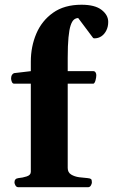

<svg xmlns="http://www.w3.org/2000/svg" viewBox="-20 -783 473 803"><path d="M57.1 0Q48.8 0 44.7 -7.3Q40.5 -14.6 40.5 -20Q40.5 -36.1 56.6 -38.1Q74.7 -39.6 91.8 -45.2Q108.9 -50.8 108.9 -64.5V-433.1H38.1Q32.2 -433.6 29.3 -441.2Q26.4 -448.7 26.4 -454.6Q26.4 -471.7 38.6 -477.1L108.9 -485.4V-525.4Q108.9 -587.9 131.8 -642.1Q154.8 -696.3 201.9 -729.7Q249 -763.2 320.8 -763.2Q377 -763.2 404.8 -741.7Q432.6 -720.2 432.6 -691.4Q432.6 -671.4 424.8 -655.8Q417 -640.1 404.1 -631.3Q391.1 -622.6 375 -622.6Q375 -622.6 372.3 -623Q369.6 -623.5 369.6 -624L307.1 -707.5Q297.4 -707.5 289.3 -700.9Q281.2 -694.3 275.4 -676.8Q269.5 -659.2 266.4 -626.2Q263.2 -593.3 263.2 -540.5V-485.4H371.1Q377 -484.9 379.9 -479.7Q382.8 -474.6 382.8 -468.8Q382.8 -459.5 379.6 -447.5Q376.5 -435.5 371.1 -433.1H263.2V-80.6Q263.2 -62 277.3 -53.2Q291.5 -44.4 311.3 -41.7Q331.1 -39.1 346.7 -38.1Q356.9 -37.1 360.6 -34.2Q364.3 -31.2 364.3 -20Q364.3 -14.6 360.1 -7.3Q356 0 347.7 0Z"/></svg>

Font: Gelasio
Style: Bold
Weight: 700
Designer: Eben Sorkin
Foundry: Eben Sorkin
Version: Version 1.008